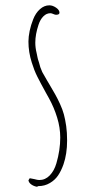

<svg xmlns="http://www.w3.org/2000/svg" viewBox="-20 -693 362 725"><path d="M119.6 12.2 124.5 9.8Q148.9 9.8 168.5 -2Q187 -12.7 199 -30Q210.9 -47.4 219.7 -72.3Q233.4 -111.8 233.4 -162.1Q233.4 -192.9 230 -216.8Q226.1 -243.2 221.2 -261.2Q216.3 -279.3 206.5 -300.8Q197.3 -320.8 188 -337.4Q178.7 -354 165 -377L157.2 -390.1L139.6 -420.9L132.3 -439L127.4 -456.5Q122.1 -472.2 121.6 -476.6L118.2 -493.2Q113.3 -512.7 113.3 -532.2Q113.3 -563 125.5 -599.6Q131.8 -619.1 143.6 -631.1Q155.3 -643.1 170.4 -643.1Q174.8 -643.1 181.2 -640.1Q188 -637.2 191.4 -637.2Q204.6 -637.2 204.6 -645Q204.6 -655.3 191.7 -664.1Q178.7 -672.9 166.5 -672.9Q147 -672.9 130.9 -658.4Q114.7 -644 105.5 -620.6Q96.7 -598.6 92 -576.4Q87.4 -554.2 87.4 -536.1Q87.4 -496.1 100.1 -456.5Q108.9 -427.7 120.6 -404.3Q132.3 -380.9 153.3 -342.8L165 -321.8Q184.1 -287.1 195.8 -249Q207.5 -210.9 207.5 -173.8Q207.5 -126 192.9 -76.2Q184.6 -47.9 167.7 -30.5Q150.9 -13.2 128.4 -13.2Q121.6 -13.2 109.9 -16.6Q100.1 -19 92.3 -20L87.4 -12.2Q88.9 -2.9 98.4 3.7Q107.9 10.3 119.6 12.2ZM199.2 -640.1H198.2V-641.1Q199.2 -641.1 199.2 -640.1Z"/></svg>

Font: Amatica SC
Style: Regular
Weight: 400
Designer: Vernon Adams, Ben Nathan
Foundry: newtypography
Version: Version 2.001